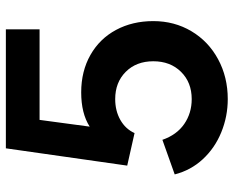

<svg xmlns="http://www.w3.org/2000/svg" viewBox="-91 -694 797 655"><g transform="rotate(-90 307.5 -366.5)"><path d="M40 -169 158 -211Q175 -162 212 -136.5Q249 -111 297 -111Q354 -111 390 -147.5Q426 -184 426 -242Q426 -300 390 -336Q354 -372 297 -372Q257 -372 226 -354.5Q195 -337 181 -306L70 -331L129 -745H535V-630H226L203 -459Q248 -488 320 -488Q392 -488 447.5 -456.5Q503 -425 533 -369Q563 -313 563 -242Q563 -170 528.5 -112Q494 -54 433 -21Q372 12 297 12Q238 12 184 -10Q130 -32 92 -73Q54 -114 40 -169Z"/></g></svg>

Font: Eudoxus Sans
Style: Bold
Weight: 700
Designer: Stijn de Vries
Foundry: tokotype
Version: Version 2.005